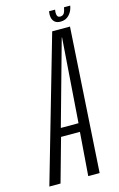

<svg xmlns="http://www.w3.org/2000/svg" viewBox="-154 -819 541 870"><g transform="rotate(-15 117.0 -384.0)"><path d="M-35 0H17.5L74.5 -203.5H163L147.5 0H201L243 -676H159.5ZM84 -243 194 -637.5H195.5L167 -243ZM207.5 -708.5Q225.5 -708.5 237.8 -716.5Q250 -724.5 258 -737.8Q266 -751 268.5 -767.5H239.5Q237 -755 234 -746.8Q231 -738.5 225.5 -734.8Q220 -731 212 -731Q205 -731 201.2 -735Q197.5 -739 196.5 -747Q195.5 -755 197.5 -767.5H169Q166.5 -751 169.2 -737.8Q172 -724.5 181.5 -716.5Q191 -708.5 207.5 -708.5Z"/></g></svg>

Font: Anybody ExtraCondensed Light
Style: Italic
Weight: 300
Width: 2
Italic angle: -10°
Version: Version 1.113;gftools[0.9.25]